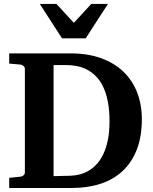

<svg xmlns="http://www.w3.org/2000/svg" viewBox="-20 -937 764 957"><path d="M525.9 -332Q525.9 -389.6 517.1 -432.9Q508.3 -476.1 492.9 -507.1Q477.5 -538.1 456.5 -558.6Q435.5 -579.1 411.6 -591.1Q387.7 -603 361.8 -607.9Q335.9 -612.8 310.1 -612.8H247.1V-59.1L330.1 -61Q351.6 -61.5 374.5 -66.9Q397.5 -72.3 419.2 -84.5Q440.9 -96.7 460.2 -116.9Q479.5 -137.2 494.1 -167.2Q508.8 -197.3 517.3 -238Q525.9 -278.8 525.9 -332ZM687 -342.8Q687 -256.8 662.4 -192.6Q637.7 -128.4 592 -85.4Q546.4 -42.5 481.9 -21.2Q417.5 0 337.9 0H25.9V-50.8L81.1 -56.2Q89.8 -57.1 96.9 -62.7Q104 -68.4 104 -78.1V-592.8Q104 -602.5 96.9 -608.4Q89.8 -614.3 81.1 -615.2L25.9 -620.1V-670.9H332Q417.5 -670.9 483.6 -647Q549.8 -623 595 -579.8Q640.1 -536.6 663.6 -476.3Q687 -416 687 -342.8ZM407.2 -746.1H289.1L178.2 -917.5H261.2L348.1 -823.2L435.1 -917.5H518.1Z"/></svg>

Font: Charis SIL APac
Style: Bold
Weight: 700
Foundry: SIL International
Version: Version 5.000